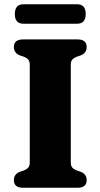

<svg xmlns="http://www.w3.org/2000/svg" viewBox="-20 -886 474 906"><path d="M314 -119.5Q314 -103.5 321.2 -95.2Q328.5 -87 341.5 -82L362 -75Q389 -63.5 389 -36Q389 0 346 0H89Q45.5 0 45.5 -36Q45.5 -63.5 72.5 -75L93.5 -82Q106 -87 113.2 -95.2Q120.5 -103.5 120.5 -119.5V-580.5Q120.5 -596.5 113.2 -604.8Q106 -613 93.5 -618L72.5 -625Q45.5 -636.5 45.5 -664Q45.5 -700 89 -700H346Q389 -700 389 -664Q389 -636.5 362 -625L341.5 -618Q328.5 -613 321.2 -604.8Q314 -596.5 314 -580.5ZM50 -819.5Q50 -866 91 -866H343.5Q384.5 -866 384.5 -820Q384.5 -774 343.5 -774H91Q50 -774 50 -819.5Z"/></svg>

Font: Fraunces 9pt Soft
Style: Bold
Weight: 700
Version: Version 1.000;[b76b70a41]